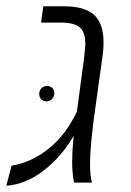

<svg xmlns="http://www.w3.org/2000/svg" viewBox="-28 -582 416 612"><path d="M302 -448Q302 -422 298 -397L277 -246Q259 -123 259 -59Q259 -23 265 0H208Q202 -29 202 -66Q202 -101 207 -149Q167 -81 110 -37.5Q53 6 -8 10L9 -54Q72 -64 127 -108Q182 -152 217 -226L219 -240L240 -397Q244 -433 244 -443Q244 -479 226.5 -494.5Q209 -510 166 -510H103L110 -562H174Q243 -562 272.5 -534Q302 -506 302 -448ZM145 -285Q145 -295 138.5 -301.5Q132 -308 122 -308Q111 -308 104 -300.5Q97 -293 97 -283Q97 -272 103.5 -265.5Q110 -259 120 -259Q131 -259 138 -266.5Q145 -274 145 -285Z"/></svg>

Font: FiraGO Light
Style: Italic
Weight: 300
Italic angle: -8°
Designer: bBox Type GmbH
Foundry: bBox Type GmbH
Version: Version 1.001